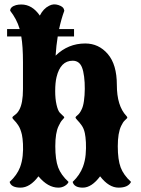

<svg xmlns="http://www.w3.org/2000/svg" viewBox="-20 -840 650 885"><path d="M74.7 24.9Q31.2 24.9 24.4 -1.5Q58.1 -32.2 72.3 -68.8Q81.5 -93.3 84.5 -121.8Q87.4 -150.4 85.9 -176.5Q84.5 -202.6 81.1 -218.8Q74.7 -246.6 64.2 -262.2Q53.7 -277.8 45.4 -285.6Q37.1 -293.5 37.1 -298.3Q37.1 -302.2 48.8 -310.3Q60.5 -318.4 68.4 -333Q85.9 -363.8 85.9 -429.2V-553.2Q85.9 -626.5 78.1 -671.9H12.7V-706.1H70.8Q63.5 -730.5 52.7 -750.7Q42 -771 26.9 -790.5Q26.9 -808.6 53.7 -816.4Q64.9 -819.3 78.1 -819.3Q128.4 -819.3 163.6 -768.1Q179.7 -800.3 206.5 -813.5Q226.6 -824.2 248.8 -816.9Q271 -809.6 274.4 -797.9L276.4 -790.5Q262.2 -752 252.4 -706.1H321.3V-671.9H246.1Q239.3 -630.4 236.3 -583.5Q293.9 -639.6 373 -639.6Q435.1 -639.6 476.8 -591.1Q518.6 -542.5 518.6 -448.7Q518.6 -352.1 562.5 -305.7Q568.8 -298.8 565.7 -295.2Q562.5 -291.5 554.7 -284.4Q546.9 -277.3 538.6 -259.8Q522.9 -227.5 522.9 -166Q522.9 -104 536.1 -68.6Q549.3 -33.2 584 -1.5Q570.8 24.9 526.4 24.9Q481.9 24.9 441.4 -27.3Q402.3 24.9 361.8 24.9Q321.8 24.9 314.9 -1.5Q348.1 -33.2 362.3 -71.3Q372.1 -97.7 374.8 -127.4Q377.4 -157.2 376 -183.8Q374.5 -210.4 371.1 -226.1Q366.7 -247.6 356.4 -262Q346.2 -276.4 337.2 -285.4Q328.1 -294.4 328.1 -299.3Q328.1 -301.8 337.9 -309.6Q347.7 -317.4 355.5 -334Q363.3 -348.6 366.9 -374.5Q370.6 -400.4 370.8 -430.2Q371.1 -460 367.7 -486.6Q364.3 -513.2 357.9 -529.3Q345.7 -560.1 314.9 -560.1Q258.8 -560.1 240.7 -484.9Q234.4 -459.5 234.4 -419.4Q234.4 -384.8 240.5 -357.7Q246.6 -330.6 255.4 -320.8Q262.7 -313 269.5 -307.1Q276.4 -301.3 276.4 -298.8Q276.4 -296.9 267.6 -287.6Q258.8 -278.3 250 -258.8Q234.9 -228 234.9 -166Q234.9 -104 248 -68.6Q261.2 -33.2 295.9 -1.5Q292.5 8.3 279.1 16.6Q265.6 24.9 249 24.9Q200.7 24.9 157.2 -27.3Q118.2 24.9 74.7 24.9Z"/></svg>

Font: Sancreek
Style: Regular
Weight: 400
Designer: Vernon Adams
Foundry: Vernon Adams
Version: Version 1.100; ttfautohint (v1.8.4.7-5d5b)